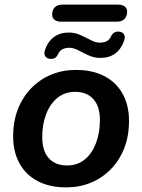

<svg xmlns="http://www.w3.org/2000/svg" viewBox="-20 -802 616 832"><path d="M267 10Q195 10 143.5 -17Q92 -44 64.5 -94Q37 -144 37 -211Q37 -277 58 -330Q79 -383 116.5 -421Q154 -459 203 -479Q252 -499 309 -499Q381 -499 432.5 -472Q484 -445 511.5 -395.5Q539 -346 539 -278Q539 -212 518 -159Q497 -106 459.5 -68Q422 -30 373 -10Q324 10 267 10ZM270 -85Q316 -85 347.5 -111Q379 -137 396 -182Q413 -227 413 -282Q413 -341 384.5 -372.5Q356 -404 306 -404Q261 -404 229 -378Q197 -352 180 -307.5Q163 -263 163 -207Q163 -148 191.5 -116.5Q220 -85 270 -85ZM246 -708Q226 -708 216 -716.5Q206 -725 206 -739Q206 -759 217.5 -770.5Q229 -782 251 -782H490Q511 -782 521 -773.5Q531 -765 531 -751Q531 -732 519.5 -720Q508 -708 486 -708ZM197 -547Q183 -548 176 -558.5Q169 -569 175 -586Q188 -623 214.5 -642Q241 -661 278 -661Q305 -661 329 -650Q353 -639 374 -628Q395 -617 413 -617Q429 -617 441.5 -623Q454 -629 461 -644Q466 -655 474.5 -660.5Q483 -666 496 -665Q510 -664 517 -653.5Q524 -643 518 -626Q505 -589 479 -570Q453 -551 415 -551Q388 -551 364 -562Q340 -573 319.5 -584Q299 -595 280 -595Q264 -595 251.5 -589Q239 -583 232 -568Q227 -557 219 -551.5Q211 -546 197 -547Z"/></svg>

Font: Nunito ExtraLight
Style: Bold Italic
Weight: 700
Italic angle: -9°
Version: Version 3.602